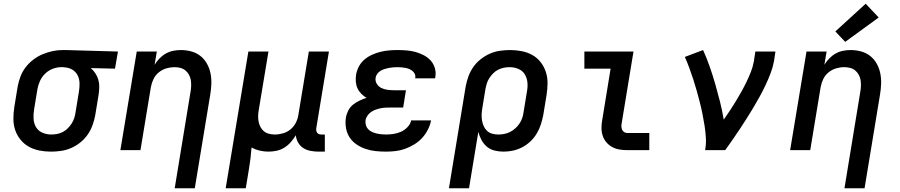

<svg xmlns="http://www.w3.org/2000/svg" viewBox="-20 -807 4840 1032"><path d="M254 8Q222 8 191.5 2Q161 -4 135 -18.5Q109 -33 90 -56.5Q71 -80 61.5 -108.5Q52 -137 52 -168.5Q52 -200 57 -232L75 -342Q80 -369 90 -395.5Q100 -422 117.5 -445Q135 -468 158.5 -486Q182 -504 208 -515Q234 -526 261.5 -532Q289 -538 316 -538Q320 -538 324.5 -538Q329 -538 333 -538L614 -530L598 -438L468 -441Q482 -429 492.5 -413Q503 -397 508.5 -378.5Q514 -360 513.5 -339Q513 -318 510 -298L492 -188Q487 -161 477.5 -134.5Q468 -108 451.5 -84Q435 -60 412 -41.5Q389 -23 362.5 -11.5Q336 0 308.5 4Q281 8 254 8ZM255 -84Q271 -84 287 -87Q303 -90 317.5 -97.5Q332 -105 344 -117Q356 -129 365 -143Q374 -157 379 -172.5Q384 -188 386 -203L404 -313Q408 -336 407.5 -359.5Q407 -383 397 -402.5Q387 -422 368 -433Q349 -444 326 -445L318 -446Q315 -446 313 -446Q311 -446 309 -446Q286 -446 263 -437Q240 -428 222.5 -411Q205 -394 195 -372Q185 -350 181 -327L163 -217Q159 -192 160.5 -167.5Q162 -143 174 -123Q186 -103 208.5 -93.5Q231 -84 255 -84Z M919 205 1004 -313Q1007 -329 1007.5 -345.5Q1008 -362 1005.5 -377Q1003 -392 995.5 -405.5Q988 -419 976.5 -428.5Q965 -438 949.5 -442Q934 -446 918 -446Q896 -446 874 -439.5Q852 -433 833.5 -418Q815 -403 805 -382Q795 -361 791 -339L735 0H627L715 -530H823L811 -459Q822 -477 837.5 -493Q853 -509 872 -519.5Q891 -530 911.5 -534Q932 -538 952 -538Q981 -538 1008.5 -530.5Q1036 -523 1057.5 -506Q1079 -489 1092.5 -464.5Q1106 -440 1111.5 -413Q1117 -386 1116 -356.5Q1115 -327 1110 -298L1027 205Z M1193 205 1315 -530H1423L1371 -217Q1368 -201 1367.5 -184.5Q1367 -168 1370 -153Q1373 -138 1380 -124.5Q1387 -111 1398.5 -101.5Q1410 -92 1425.5 -88Q1441 -84 1457 -84Q1479 -84 1501.5 -90.5Q1524 -97 1542 -112Q1560 -127 1570.5 -148Q1581 -169 1584 -191L1640 -530H1748L1680 -118Q1679 -111 1680 -104.5Q1681 -98 1685 -93Q1689 -88 1695 -86Q1701 -84 1708 -84H1726V8H1693Q1671 8 1649.5 4Q1628 0 1610.5 -11Q1593 -22 1582.5 -40.5Q1572 -59 1570 -80Q1558 -60 1542.5 -42.5Q1527 -25 1507.5 -13Q1488 -1 1466 3.5Q1444 8 1423 8Q1399 8 1375.5 2.5Q1352 -3 1332 -14Q1330 15 1326.5 44Q1323 73 1318 102L1301 205Z M2054 8Q2026 8 1998 5Q1970 2 1944 -7Q1918 -16 1896 -31Q1874 -46 1859.5 -68Q1845 -90 1840 -117.5Q1835 -145 1839 -173Q1842 -193 1851.5 -212Q1861 -231 1877 -244Q1893 -257 1912 -266Q1931 -275 1950 -281Q1935 -290 1922 -303Q1909 -316 1901.5 -332.5Q1894 -349 1892.5 -368Q1891 -387 1894 -406Q1898 -429 1909.5 -450.5Q1921 -472 1939.5 -487.5Q1958 -503 1980.5 -513Q2003 -523 2025.5 -528.5Q2048 -534 2071 -536Q2094 -538 2116 -538Q2141 -538 2166 -536Q2191 -534 2214 -527.5Q2237 -521 2258 -510Q2279 -499 2294.5 -482Q2310 -465 2317 -442Q2324 -419 2320 -394Q2320 -392 2319.5 -390Q2319 -388 2318 -386H2212Q2212 -387 2212 -387.5Q2212 -388 2212 -389Q2214 -400 2209.5 -409.5Q2205 -419 2197 -425.5Q2189 -432 2179.5 -436Q2170 -440 2159.5 -442Q2149 -444 2138 -445Q2127 -446 2116 -446Q2105 -446 2093.5 -445Q2082 -444 2071 -442Q2060 -440 2048.5 -436.5Q2037 -433 2026.5 -427Q2016 -421 2008.5 -411Q2001 -401 1999 -390Q1996 -372 2005 -357Q2014 -342 2029 -334.5Q2044 -327 2061.5 -324.5Q2079 -322 2097 -322H2162L2147 -229H2082Q2068 -229 2054.5 -228.5Q2041 -228 2028 -225.5Q2015 -223 2001.5 -218.5Q1988 -214 1976 -206Q1964 -198 1955.5 -186Q1947 -174 1945 -161Q1943 -148 1946.5 -135Q1950 -122 1958.5 -113Q1967 -104 1978.5 -98.5Q1990 -93 2002 -90Q2014 -87 2027.5 -85.5Q2041 -84 2054 -84Q2074 -84 2094.5 -87Q2115 -90 2134.5 -98.5Q2154 -107 2170 -123.5Q2186 -140 2190 -160H2297Q2292 -134 2279.5 -109.5Q2267 -85 2248.5 -65Q2230 -45 2206 -30.5Q2182 -16 2157 -7Q2132 2 2106 5Q2080 8 2054 8Z M2393 205 2483 -342Q2488 -369 2497.5 -395.5Q2507 -422 2523.5 -446Q2540 -470 2563.5 -488.5Q2587 -507 2613 -518.5Q2639 -530 2667 -534Q2695 -538 2722 -538Q2753 -538 2784 -532Q2815 -526 2841 -511.5Q2867 -497 2885.5 -473.5Q2904 -450 2913.5 -421.5Q2923 -393 2923 -361.5Q2923 -330 2918 -298L2900 -188Q2895 -163 2887 -138Q2879 -113 2865 -89.5Q2851 -66 2831 -47Q2811 -28 2787 -15.5Q2763 -3 2737.5 2.5Q2712 8 2686 8Q2661 8 2637.5 2Q2614 -4 2596.5 -19Q2579 -34 2568 -54.5Q2557 -75 2551 -98L2501 205ZM2658 -84Q2674 -84 2690 -87Q2706 -90 2721 -97.5Q2736 -105 2749 -116.5Q2762 -128 2771.5 -142Q2781 -156 2786.5 -171.5Q2792 -187 2794 -203L2812 -313Q2817 -338 2815 -362.5Q2813 -387 2801 -407Q2789 -427 2766.5 -436.5Q2744 -446 2720 -446Q2704 -446 2688.5 -443Q2673 -440 2658 -432.5Q2643 -425 2631 -413Q2619 -401 2610 -387Q2601 -373 2596.5 -358Q2592 -343 2589 -327L2573 -229Q2570 -212 2569 -195Q2568 -178 2570.5 -161.5Q2573 -145 2579.5 -130Q2586 -115 2597.5 -104Q2609 -93 2625 -88.5Q2641 -84 2658 -84Z M3352 0Q3330 0 3309 -3.5Q3288 -7 3270 -17Q3252 -27 3239 -42.5Q3226 -58 3219.5 -77.5Q3213 -97 3213 -119Q3213 -141 3217 -162L3262 -438H3121V-530H3385L3322 -147Q3320 -138 3320 -128.5Q3320 -119 3323.5 -110.5Q3327 -102 3335 -97Q3343 -92 3352 -92H3470V0Z M3770 0Q3776 -33 3774 -66.5Q3772 -100 3767 -132Q3762 -164 3755.5 -196Q3749 -228 3741 -259Q3733 -290 3724.5 -320.5Q3716 -351 3706 -381.5Q3696 -412 3685 -442Q3674 -472 3661 -501L3759 -538Q3779 -494 3795 -448Q3811 -402 3824.5 -355Q3838 -308 3850 -260.5Q3862 -213 3870 -164Q3887 -188 3903.5 -213Q3920 -238 3935.5 -263.5Q3951 -289 3965.5 -315Q3980 -341 3993 -368Q4006 -395 4016.5 -422Q4027 -449 4032 -477L4040 -530H4148L4140 -477Q4134 -445 4122 -413.5Q4110 -382 4095.5 -351Q4081 -320 4064.5 -290Q4048 -260 4030.5 -230.5Q4013 -201 3994.5 -172Q3976 -143 3957 -114Q3938 -85 3918 -56.5Q3898 -28 3878 0Z M4519 205 4604 -313Q4607 -329 4607.5 -345.5Q4608 -362 4605.5 -377Q4603 -392 4595.5 -405.5Q4588 -419 4576.5 -428.5Q4565 -438 4549.5 -442Q4534 -446 4518 -446Q4496 -446 4474 -439.5Q4452 -433 4433.5 -418Q4415 -403 4405 -382Q4395 -361 4391 -339L4335 0H4227L4315 -530H4423L4411 -459Q4422 -477 4437.5 -493Q4453 -509 4472 -519.5Q4491 -530 4511.5 -534Q4532 -538 4552 -538Q4581 -538 4608.5 -530.5Q4636 -523 4657.5 -506Q4679 -489 4692.5 -464.5Q4706 -440 4711.5 -413Q4717 -386 4716 -356.5Q4715 -327 4710 -298L4627 205ZM4523 -582 4470 -638 4633 -787 4703 -713Z"/></svg>

Font: Iosevka Curly SmBdExObl
Style: Regular
Weight: 600
Width: 7
Italic angle: -9°
Monospace: yes
Designer: Belleve Invis
Foundry: Belleve Invis
Version: Version 11.1.0; ttfautohint (v1.8.3)